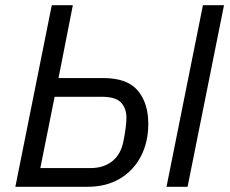

<svg xmlns="http://www.w3.org/2000/svg" viewBox="-20 -718 884 738"><path d="M39 0 179 -698H260L205 -418H377Q469 -418 509.5 -370Q550 -322 550 -242Q550 -172 521.5 -117Q493 -62 440.5 -31Q388 0 316 0ZM135 -72H328Q378 -72 411 -98Q444 -124 454 -173Q460 -202 463 -226.5Q466 -251 466 -265Q466 -302 445 -324Q424 -346 371 -346H190ZM620 0 760 -698H841L701 0Z"/></svg>

Font: IBM Plex Sans
Style: Italic
Weight: 400
Italic angle: -11.31°
Designer: Mike Abbink, Paul van der Laan, Pieter van Rosmalen
Foundry: Bold Monday
Version: Version 3.201